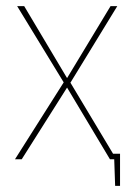

<svg xmlns="http://www.w3.org/2000/svg" viewBox="-20 -520 431 627"><path d="M342 -18V0H353L356 87H372V-18ZM199 -265 59 -500H36L188 -251L29 0H51L199 -234L339 0H360L210 -250L363 -500H341Z"/></svg>

Font: Advent Pro Thin
Style: Regular
Weight: 250
Version: Version 3.000